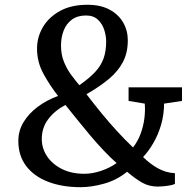

<svg xmlns="http://www.w3.org/2000/svg" viewBox="-20 -772 800 801"><path d="M739.3 -407.6V-351L664.5 -339.7Q664.3 -293.1 652 -251.2Q639.6 -209.4 619.6 -175.1Q599.6 -140.8 576.9 -116.8Q591.6 -102.7 606.8 -90.9Q622 -79.1 638.2 -70.2Q654.3 -61.3 672.1 -55.8Q689.9 -50.4 709.8 -49.4V-4.9Q702.9 -1 688.8 1.5Q674.8 4 660.5 5.2Q646.2 6.4 638.4 6.4Q601.9 6.4 572.9 -10.1Q543.8 -26.6 510.2 -55.5Q467.9 -20.9 415.1 -6Q362.4 8.9 316.5 8.9Q238.6 8.9 180.1 -13.9Q121.6 -36.6 89 -79.6Q56.5 -122.7 56.5 -184.1Q56.5 -226.5 78.3 -262.6Q100.1 -298.6 137.6 -326.6Q175.2 -354.5 222.2 -371.7Q188.7 -414.3 161.6 -463.5Q134.5 -512.6 134.5 -569.4Q134.5 -616.8 158.8 -658.6Q183.2 -700.3 230.2 -726.2Q277.1 -752.1 344.4 -752.1Q399.5 -752.1 437 -731.9Q474.6 -711.6 493.9 -677.9Q513.2 -644.3 513.2 -604Q513.2 -551.9 492.8 -513.2Q472.5 -474.4 434 -442.4Q395.5 -410.4 340.8 -378.9Q373.8 -335.8 404.7 -298.2Q435.6 -260.6 467.4 -225.9Q499.1 -191.2 535 -156.8Q555.2 -182.9 566.8 -214.5Q578.4 -246.1 582.4 -278.6Q586.4 -311 583.9 -339.7L516.4 -351V-407.6ZM234.5 -582.2Q234.5 -544 247 -513.5Q259.5 -483.1 277.3 -459.2Q295.1 -435.3 311.1 -416.5Q352 -445.2 376.5 -471.3Q401 -497.4 412 -527.9Q422.9 -558.3 422.9 -599.9Q422.9 -622 415 -647Q407.1 -672.1 388.7 -689.7Q370.2 -707.4 338.9 -707.4Q303.2 -707.4 280 -690.3Q256.8 -673.3 245.7 -644.8Q234.5 -616.2 234.5 -582.2ZM331.7 -47Q364.9 -47 401.3 -59.1Q437.6 -71.1 466.5 -91.7Q440.3 -114.6 412.5 -144.1Q384.6 -173.5 356.9 -206.4Q329.1 -239.4 302.8 -272.2Q276.5 -304.9 252.9 -334.2Q207 -309.7 180.7 -274.2Q154.3 -238.7 154.3 -191.7Q154.3 -153.1 176.3 -120.1Q198.2 -87.1 238.1 -67.1Q277.9 -47 331.7 -47Z"/></svg>

Font: Merriweather Light
Style: Regular
Weight: 300
Designer: Eben Sorkin
Foundry: Eben Sorkin
Version: Version 2.100